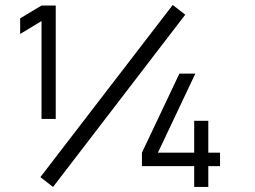

<svg xmlns="http://www.w3.org/2000/svg" viewBox="-20 -742 1014 762"><path d="M144.8 -270V-658.5L60 -607.2V-669.2L144.8 -720H201.2V-270ZM190.5 0 140.2 -39 665.5 -722.3 715.2 -683.7ZM750.7 0V-82.7H543.3V-136L692 -450H755.3L606.7 -136H750.7V-262.7H806.7V-136H853.3V-82.7H806.7V0Z"/></svg>

Font: Hauora
Style: Regular
Weight: 400
Designer: Wayne Shih
Foundry: WCYS
Version: Version 1.001